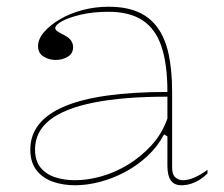

<svg xmlns="http://www.w3.org/2000/svg" viewBox="-20 -535 666 570"><path d="M302 -515Q353 -515 388.5 -500Q424 -485 447 -454Q470 -423 480.5 -375Q491 -327 491 -262V-37Q491 -17 500.5 -8.5Q510 0 523 0Q540 0 559.5 -9Q579 -18 596 -31V-20Q585 -9 572 -1Q559 7 545.5 11Q532 15 519 15Q497 15 487 0.5Q477 -14 477 -43Q477 -76 477 -91.5Q477 -107 477 -114.5Q477 -122 477 -130L467 -136Q448 -100 418 -72Q388 -44 351.5 -24.5Q315 -5 276.5 5Q238 15 203 15Q167 15 137 4.5Q107 -6 88.5 -29.5Q70 -53 70 -91Q70 -176 171 -219Q272 -262 477 -262Q477 -344 459.5 -396.5Q442 -449 403.5 -474.5Q365 -500 302 -500Q256 -500 220 -491.5Q184 -483 164 -472Q144 -461 144 -451Q144 -447 150 -442.5Q156 -438 172 -430Q197 -417 197 -395Q197 -376 181 -366.5Q165 -357 145 -357Q126 -357 109.5 -367Q93 -377 93 -398Q93 -419 110.5 -439.5Q128 -460 157.5 -477.5Q187 -495 224.5 -505Q262 -515 302 -515ZM477 -248Q346 -248 258.5 -230.5Q171 -213 127.5 -178.5Q84 -144 84 -91Q84 -58 100 -38Q116 -18 143 -9Q170 0 203 0Q240 0 281 -11.5Q322 -23 360.5 -46.5Q399 -70 430 -104Q461 -138 477 -183Z"/></svg>

Font: Kalnia Thin
Style: Regular
Weight: 250
Designer: Frida Medrano
Foundry: Frida Medrano
Version: Version 1.105